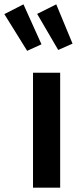

<svg xmlns="http://www.w3.org/2000/svg" viewBox="-86 -864 363 884"><path d="M22 -844 105 -660 39 -630 -66 -799ZM173 -844 248 -663 182 -634 85 -800ZM191 -529V0H66V-529Z"/></svg>

Font: Fira Sans Condensed Medium
Style: Regular
Weight: 500
Width: 3
Designer: Carrois Corporate & Edenspiekermann AG
Foundry: Carrois Corporate GbR & Edenspiekermann AG
Version: Version 4.203;PS 004.203;hotconv 1.0.88;makeotf.lib2.5.64775